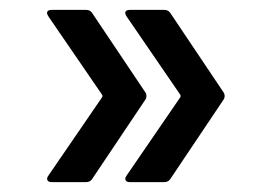

<svg xmlns="http://www.w3.org/2000/svg" viewBox="-20 -475 538 388"><path d="M186 -284 77 -443 75 -448Q75 -455 84 -455H154Q162 -455 166 -449L274 -288Q276 -285 276 -281Q276 -277 274 -274L166 -113Q162 -107 154 -107H84Q78 -107 76 -110.5Q74 -114 77 -119L186 -278Q188 -281 186 -284ZM344 -284 235 -443 233 -448Q233 -455 242 -455H312Q320 -455 324 -449L432 -288Q434 -285 434 -281Q434 -277 432 -274L324 -113Q320 -107 312 -107H242Q236 -107 234 -110.5Q232 -114 235 -119L344 -278Q346 -281 344 -284Z"/></svg>

Font: Barlow Semi Condensed Medium
Style: Regular
Weight: 500
Width: 4
Designer: Jeremy Tribby
Foundry: Tribby Type
Version: Version 1.422; ttfautohint (v1.8)